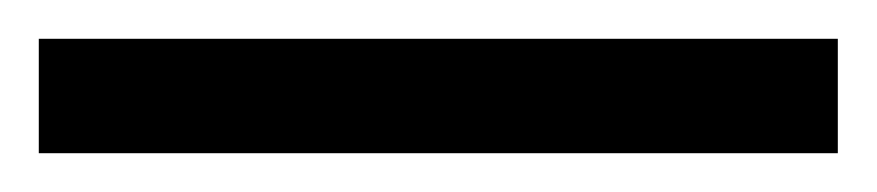

<svg xmlns="http://www.w3.org/2000/svg" viewBox="-25 -839 452 99"><path d="M-5 -760V-819H407V-760Z"/></svg>

Font: Noto Serif Lao Condensed ExtraBold
Style: Regular
Weight: 800
Width: 3
Designer: Monotype Design Team
Foundry: Monotype Imaging Inc.
Version: Version 2.003; ttfautohint (v1.8.4.7-5d5b)